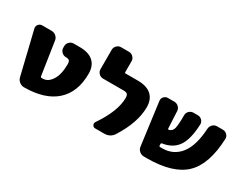

<svg xmlns="http://www.w3.org/2000/svg" viewBox="-74 -1140 2025 1591"><g transform="rotate(30 938.5 -345.0)"><path d="M431 -520Q518 -520 562 -480Q606 -440 606 -365Q606 -189 501.5 -95Q397 -1 198 0Q174 0 154 -15.5Q134 -31 128 -55L29 -465Q24 -486 37.5 -503Q51 -520 73 -520H161Q186 -520 205 -504Q224 -488 227 -464L275 -148Q277 -140 285 -140H296Q347 -140 381.5 -195Q416 -250 416 -345Q416 -371 407 -380.5Q398 -390 373 -390Q350 -390 333 -407Q316 -424 316 -447V-463Q316 -486 333 -503Q350 -520 373 -520Z M987 -520Q1073 -520 1117.5 -480Q1162 -440 1162 -365Q1162 -219 1053 -47Q1023 0 965 0H879Q861 0 853 -16Q845 -32 855 -47Q972 -218 972 -345Q972 -370 962 -380Q952 -390 927 -390H729Q706 -390 689 -407Q672 -424 672 -447V-633Q672 -656 689 -673Q706 -690 729 -690H805Q828 -690 845 -673Q862 -656 862 -633V-529Q862 -520 871 -520Z M1801 -520Q1825 -520 1841.5 -503Q1858 -486 1857 -463Q1847 -215 1734 -107.5Q1621 0 1373 0H1345Q1321 0 1302 -16Q1283 -32 1280 -56L1226 -464Q1223 -486 1238 -503Q1253 -520 1275 -520H1336Q1360 -520 1377.5 -503.5Q1395 -487 1396 -463L1404 -302Q1404 -298 1407.5 -296Q1411 -294 1414 -295Q1445 -303 1454 -336.5Q1463 -370 1463 -464Q1463 -487 1480 -503.5Q1497 -520 1520 -520H1561Q1585 -520 1601.5 -503Q1618 -486 1617 -463Q1611 -319 1564 -251Q1517 -183 1420 -169Q1412 -167 1412 -160L1413 -144Q1413 -135 1422 -135H1443Q1549 -135 1613 -216Q1677 -297 1686 -463Q1688 -487 1705 -503.5Q1722 -520 1745 -520Z"/></g></svg>

Font: Rounded Mplus 1c Black
Style: Regular
Weight: 900
Version: Version 1.059.20150529